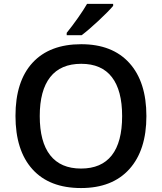

<svg xmlns="http://www.w3.org/2000/svg" viewBox="-20 -951 827 981"><path d="M59.1 0ZM728 -357.9Q728 -183.6 640.9 -86.9Q553.7 9.8 394 9.8Q232.4 9.8 145.8 -86.2Q59.1 -182.1 59.1 -358.9Q59.1 -535.6 146.2 -630.4Q233.4 -725.1 395 -725.1Q554.2 -725.1 641.1 -628.9Q728 -532.7 728 -357.9ZM183.1 -357.9Q183.1 -226.1 236.3 -158Q289.6 -89.8 394 -89.8Q498 -89.8 551 -157.2Q604 -224.6 604 -357.9Q604 -489.3 551.5 -557.1Q499 -625 395 -625Q290 -625 236.6 -557.1Q183.1 -489.3 183.1 -357.9ZM320.8 -771V-783.2Q348.6 -817.4 378.2 -859.4Q407.7 -901.4 424.8 -931.2H558.1V-920.9Q532.7 -891.1 482.2 -844Q431.6 -796.9 397 -771Z"/></svg>

Font: Open Sans Semibold
Style: Regular
Weight: 600
Foundry: Ascender Corporation
Version: Version 1.10